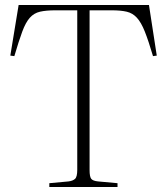

<svg xmlns="http://www.w3.org/2000/svg" viewBox="-20 -743 664 763"><path d="M176 0V-15L252 -22Q269 -24 278 -32Q287 -40 287 -68V-702H200Q163 -702 139 -696.5Q115 -691 98.5 -672.5Q82 -654 68.5 -617.5Q55 -581 37 -520L21 -522L54 -723H572L603 -522L588 -520Q570 -581 555.5 -617.5Q541 -654 524 -672.5Q507 -691 483.5 -696.5Q460 -702 424 -702H336V-67Q336 -41 342.5 -32.5Q349 -24 370 -22L447 -15V0Z"/></svg>

Font: Literata 60pt ExtraLight
Style: Regular
Weight: 250
Designer: Latin by Veronika Burian and Jose Scaglione. Greek by Irene Vlachou. Cyrillic by Vera Evstafieva.
Foundry: TypeTogether
Version: Version 3.103;gftools[0.9.29]